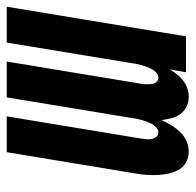

<svg xmlns="http://www.w3.org/2000/svg" viewBox="-42 -542 568 557"><g transform="rotate(90 241.5 -264.0)"><path d="M-17 0 69 -520H173L165 -473Q171 -484 179 -494Q187 -504 197.5 -512Q208 -520 220 -524Q232 -528 244 -528H245Q260 -528 273 -521.5Q286 -515 294.5 -503.5Q303 -492 306.5 -477.5Q310 -463 312 -449Q318 -463 326.5 -477Q335 -491 346.5 -503Q358 -515 373 -521.5Q388 -528 403 -528H404Q420 -528 434 -520.5Q448 -513 455.5 -500Q463 -487 466.5 -472Q470 -457 471 -441Q472 -425 471 -408.5Q470 -392 467 -375L405 0H301L366 -393Q367 -400 367.5 -407.5Q368 -415 366.5 -422Q365 -429 360 -434.5Q355 -440 347 -440Q340 -440 333 -433.5Q326 -427 322.5 -420Q319 -413 316 -405Q313 -397 311 -389.5Q309 -382 307.5 -374Q306 -366 305 -358L246 0H142L207 -393Q208 -400 208 -407.5Q208 -415 207 -422Q206 -429 201 -434.5Q196 -440 188 -440Q181 -440 174 -433.5Q167 -427 163.5 -420Q160 -413 157 -405Q154 -397 152 -389.5Q150 -382 148.5 -374Q147 -366 146 -358L87 0Z"/></g></svg>

Font: Iosevka SS18
Style: Bold Italic
Weight: 700
Italic angle: -9°
Monospace: yes
Designer: Belleve Invis
Foundry: Belleve Invis
Version: Version 25.1.1; ttfautohint (v1.8.4)